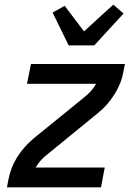

<svg xmlns="http://www.w3.org/2000/svg" viewBox="-20 -805 590 825"><path d="M10 0 16 -33Q21 -58 30 -82Q39 -106 53 -128.5Q67 -151 85 -171.5Q103 -192 123 -209L342 -387Q357 -399 370.5 -413.5Q384 -428 393 -445H96L113 -530H517L510 -497Q506 -472 496.5 -448Q487 -424 473 -401.5Q459 -379 441.5 -358.5Q424 -338 403 -321L185 -143Q169 -131 156 -116.5Q143 -102 133 -85H430L414 0ZM275 -610 206 -751 258 -780 341 -670 403 -727 467 -785 511 -747 385 -610Z"/></svg>

Font: Lode Dark
Style: Bold Italic
Weight: 700
Italic angle: -11°
Monospace: yes
Designer: Belleve Invis
Foundry: Belleve Invis
Version: Version 29.2.0; ttfautohint (v1.8.3)